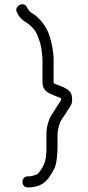

<svg xmlns="http://www.w3.org/2000/svg" viewBox="-20 -726 406 881"><path d="M244 -49V-111C244 -126 248 -135 250 -146C255 -173 271 -188 283 -207C293 -228 311 -242 311 -265C311 -271 311 -276 310 -282C306 -319 264 -328 230 -342L226 -346V-452C226 -489 218 -522 210 -553C198 -595 173 -630 143 -655C130 -664 117 -669 108 -685L103 -694C87 -723 42 -696 58 -669L63 -659C72 -644 83 -634 97 -625C122 -610 147 -585 156 -552C164 -533 170 -511 172 -486L174 -468C175 -464 175 -459 175 -454V-348C175 -298 221 -294 260 -275V-266C246 -247 234 -224 220 -204C205 -182 193 -147 193 -111V-49C193 -38 193 -29 192 -22L190 -1C186 25 175 44 162 61C160 64 154 75 144 76C136 79 125 83 114 83H106C73 86 77 137 109 134H118C156 131 183 118 202 92C219 67 237 43 240 6C241 -13 244 -25 244 -49ZM118 134ZM283 -207V-208ZM143 -655ZM63 -659ZM174 -468Z"/></svg>

Font: Blanket
Style: Light
Weight: 300
Foundry: Cannot Into Space Fonts
Version: Version 0.9